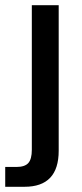

<svg xmlns="http://www.w3.org/2000/svg" viewBox="-50 -549 316 736"><path d="M-30 167V91H13Q45 91 58.5 76Q72 61 72 25V-529H175V29Q175 167 44 167Z"/></svg>

Font: Mona Sans Medium
Style: Regular
Weight: 500
Designer: Deni Anggara
Foundry: GitHub
Version: Version 2.000;Glyphs 3.2.3 (3260)